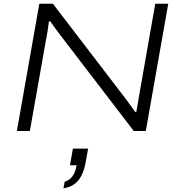

<svg xmlns="http://www.w3.org/2000/svg" viewBox="-20 -706 969 1035"><path d="M71 0 192 -686H265L654 -178Q662 -167 672 -153.5Q682 -140 691.5 -127Q701 -114 708 -103H715Q718 -120 722.5 -147Q727 -174 731 -197L817 -686H887L766 0H701L308 -513Q292 -534 275.5 -556.5Q259 -579 251 -591H244Q241 -570 236.5 -539.5Q232 -509 227 -486L141 0ZM322 309 329 273Q354 267 370.5 244.5Q387 222 393 185H357L373 95H455L441 173Q433 214 418 242.5Q403 271 379.5 287.5Q356 304 322 309Z"/></svg>

Font: Archivo Expanded ExtraLight
Style: Italic
Weight: 250
Width: 7
Italic angle: -10°
Designer: Hector Gatti
Foundry: Omnibus-Type
Version: Version 2.001